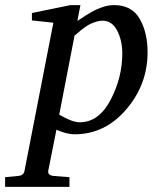

<svg xmlns="http://www.w3.org/2000/svg" viewBox="-116 -514 630 752"><path d="M462 -309Q462 -183 378.5 -85.5Q295 12 176 12Q146 12 105 -6L73 155Q70 172 93 175L156 180V218H-96V180L-44 175Q-23 173 -20 155L93 -425L9 -434V-463L160 -494H199L187 -432Q189 -433 202.5 -442Q216 -451 221.5 -454.5Q227 -458 240 -465.5Q253 -473 262 -477Q271 -481 283.5 -485.5Q296 -490 307.5 -492Q319 -494 331 -494Q400 -494 431 -440.5Q462 -387 462 -309ZM363 -305Q363 -355 343 -394Q323 -433 285 -433Q274 -433 261 -429Q248 -425 237.5 -420Q227 -415 216 -407Q205 -399 198.5 -393.5Q192 -388 184.5 -381.5Q177 -375 176 -375L116 -65Q167 -35 196 -35Q271 -35 317 -122.5Q363 -210 363 -305Z"/></svg>

Font: Veleka
Style: Italic
Weight: 400
Italic angle: -12°
Designer: Stefan Peev, Context Ltd, 2016; SIL International, 1997-2014.
Foundry: Stefan Peev, Context Ltd, 2016
Version: Version 1.000